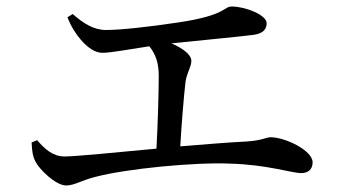

<svg xmlns="http://www.w3.org/2000/svg" viewBox="-20 -658 1040 589"><path d="M294 -496C320 -496 371 -506 438 -516C458 -491 467 -465 467 -424C467 -377 464 -274 460 -202C331 -190 212 -178 178 -178C142 -178 117 -201 94 -228L77 -221C78 -193 81 -177 89 -162C101 -138 151 -89 183 -89C208 -89 231 -105 271 -115C369 -141 581 -161 687 -156C799 -153 875 -127 904 -127C926 -127 939 -139 939 -160C939 -197 854 -237 810 -237C797 -237 784 -227 737 -224C678 -221 606 -215 533 -209C537 -279 544 -363 549 -406C553 -435 567 -453 567 -471C567 -491 540 -510 506 -525C603 -535 719 -546 757 -551C787 -555 798 -568 798 -587C798 -612 733 -638 691 -638C665 -638 675 -611 526 -589C433 -575 349 -566 305 -566C267 -566 235 -587 203 -615L187 -605C197 -578 213 -553 228 -536C247 -514 270 -496 294 -496Z"/></svg>

Font: Source Han Serif CN Medium
Style: Regular
Weight: 500
Designer: Ryoko NISHIZUKA 西塚涼子 (kana & ideographs); Frank Grießhammer (Latin, Greek & Cyrillic); Wenlong ZHANG 张文龙 (bopomofo); San
Foundry: Adobe
Version: Version 2.002;hotconv 1.1.0;makeotfexe 2.6.0